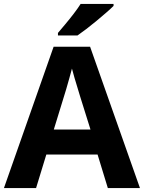

<svg xmlns="http://www.w3.org/2000/svg" viewBox="-20 -954 730 974"><path d="M527 0 475 -170H215L163 0H0L252 -717H437L690 0ZM387 -463Q382 -480 374 -506Q366 -532 358 -559Q350 -586 345 -606Q340 -586 331.5 -556.5Q323 -527 315.5 -500.5Q308 -474 304 -463L253 -297H439ZM556 -924Q542 -910 519 -890Q496 -870 469.5 -848Q443 -826 417.5 -806.5Q392 -787 373 -774H274V-787Q290 -806 311.5 -831.5Q333 -857 354 -884.5Q375 -912 389 -934H556Z"/></svg>

Font: Noto Sans Cham
Style: Regular
Weight: 400
Designer: Monotype Design Team
Foundry: Monotype Imaging Inc.
Version: Version 2.002